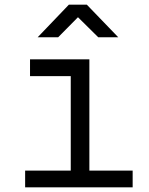

<svg xmlns="http://www.w3.org/2000/svg" viewBox="-20 -805 640 825"><path d="M142 -645H230L315 -731L402 -645H488L353 -785H276ZM88 0H550V-72H364V-550H109V-478H284V-72H88Z"/></svg>

Font: JetBrains Mono Light
Style: Regular
Weight: 336
Monospace: yes
Designer: Philipp Nurullin, Konstantin Bulenkov
Foundry: JetBrains
Version: Version 2.305